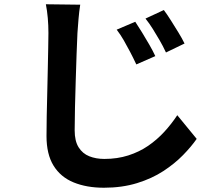

<svg xmlns="http://www.w3.org/2000/svg" viewBox="-20 -809 1040 900"><path d="M614 -707Q628 -686 645.5 -657.5Q663 -629 680 -599.5Q697 -570 708 -546L619 -507Q604 -539 589.5 -566.5Q575 -594 560.5 -619.5Q546 -645 527 -670ZM748 -762Q763 -742 781 -713.5Q799 -685 816.5 -656.5Q834 -628 845 -605L758 -563Q743 -595 727.5 -621.5Q712 -648 696.5 -673Q681 -698 662 -722ZM356 -787Q351 -755 348 -719.5Q345 -684 343 -654Q341 -614 339 -555.5Q337 -497 335 -432.5Q333 -368 331.5 -306.5Q330 -245 330 -198Q330 -148 348.5 -118.5Q367 -89 398.5 -76.5Q430 -64 469 -64Q530 -64 581.5 -80.5Q633 -97 674.5 -125.5Q716 -154 750 -191Q784 -228 811 -269L902 -158Q877 -122 838 -82Q799 -42 745.5 -7Q692 28 622 49.5Q552 71 467 71Q386 71 325 46Q264 21 231 -32.5Q198 -86 198 -171Q198 -212 199 -264.5Q200 -317 201.5 -374Q203 -431 204 -485.5Q205 -540 206 -584.5Q207 -629 207 -654Q207 -690 204 -724.5Q201 -759 195 -789Z"/></svg>

Font: Noto Sans JP Thin
Style: Bold
Weight: 700
Version: Version 2.004-H2;hotconv 1.0.118;makeotfexe 2.5.65603